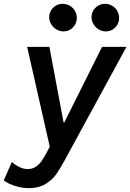

<svg xmlns="http://www.w3.org/2000/svg" viewBox="-69 -765 678 999"><path d="M-49.3 173.3 -7.3 77.6Q7.3 91.8 29.8 103.3Q52.2 114.7 75.7 114.7Q99.6 114.7 118.2 101.8Q136.7 88.9 147.7 72.5Q158.7 56.2 171.4 33.2L189.9 -1.5L72.3 -521H188L261.7 -127.9H265.6L461.9 -521H588.9L266.6 70.8Q242.7 114.7 222.7 142.8Q202.6 170.9 167.5 192.4Q132.3 213.9 82 213.9Q54.2 213.9 27.1 207.3Q0 200.7 -20.3 191.2Q-40.5 181.6 -49.3 173.3ZM407.2 -675.8Q407.2 -694.8 416.7 -710.7Q426.3 -726.6 442.4 -735.8Q458.5 -745.1 477.5 -745.1Q497.6 -745.1 514.4 -735.4Q531.2 -725.6 541 -708.5Q550.8 -691.4 550.8 -671.4Q550.8 -652.8 541.7 -636.7Q532.7 -620.6 516.6 -611.1Q500.5 -601.6 481.4 -601.6Q461.9 -601.6 444.8 -611.8Q427.7 -622.1 417.5 -639.2Q407.2 -656.2 407.2 -675.8ZM187 -675.8Q187 -694.8 196.5 -710.7Q206.1 -726.6 221.9 -735.8Q237.8 -745.1 256.8 -745.1Q276.9 -745.1 293.9 -735.4Q311 -725.6 320.8 -708.5Q330.6 -691.4 330.6 -671.4Q330.6 -652.8 321.5 -636.7Q312.5 -620.6 296.4 -611.1Q280.3 -601.6 261.2 -601.6Q241.7 -601.6 224.6 -611.8Q207.5 -622.1 197.3 -639.2Q187 -656.2 187 -675.8Z"/></svg>

Font: Reddit Sans Vanilla SemiBold
Style: Italic
Weight: 600
Italic angle: -11.25°
Designer: Stephen Hutchings
Version: Version 1.013